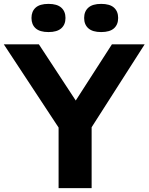

<svg xmlns="http://www.w3.org/2000/svg" viewBox="-44 -968 765 988"><path d="M257.5 0V-379L291.5 -260L-24.5 -740H156L370.5 -413H321.5L532 -740H700.5L393.5 -260L427.5 -377V0ZM476.5 -803Q432.5 -803 410.8 -822.2Q389 -841.5 389 -875.5Q389 -909.5 410.8 -928.8Q432.5 -948 476.5 -948Q521 -948 542.5 -928.8Q564 -909.5 564 -875.5Q564 -841.5 542.5 -822.2Q521 -803 476.5 -803ZM205.5 -803Q161 -803 139.5 -822.2Q118 -841.5 118 -875.5Q118 -909.5 139.5 -928.8Q161 -948 205.5 -948Q249.5 -948 271.2 -928.8Q293 -909.5 293 -875.5Q293 -841.5 271.2 -822.2Q249.5 -803 205.5 -803Z"/></svg>

Font: Encode Sans SemiExpanded
Style: Bold
Weight: 700
Width: 6
Designer: Multiple Designers
Foundry: Impallari Type
Version: Version 3.002